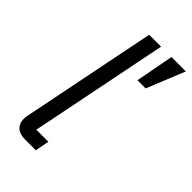

<svg xmlns="http://www.w3.org/2000/svg" viewBox="-228 -809 878 878"><g transform="rotate(45 211.0 -370.0)"><path d="M422 -740H329L294 -555H347ZM192 0 205 -68H127L262 -740H185L54 -87C52 -77 51 -70 51 -63C51 -26 74 0 121 0Z"/></g></svg>

Font: LVC Sans
Style: Italic
Weight: 400
Italic angle: -11.31°
Designer: Mike Abbink, Paul van der Laan, Pieter van Rosmalen
Foundry: Bold Monday
Version: Version 3.0